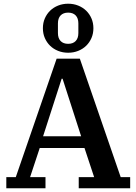

<svg xmlns="http://www.w3.org/2000/svg" viewBox="-20 -1014 735 1034"><path d="M14 -60H65L285 -698H410L630 -60H681V0H404V-60H487L435 -217H194L142 -60H225V0H14ZM212 -280H417L317 -590H312ZM347 -778Q373 -778 387.5 -793Q402 -808 402 -836V-888Q402 -916 387.5 -931Q373 -946 347 -946Q321 -946 306.5 -931Q292 -916 292 -888V-836Q292 -808 306.5 -793Q321 -778 347 -778ZM347 -730Q318 -730 293 -740Q268 -750 250 -767.5Q232 -785 221.5 -809Q211 -833 211 -862Q211 -891 221.5 -915Q232 -939 250 -956.5Q268 -974 293 -984Q318 -994 347 -994Q376 -994 401 -984Q426 -974 444 -956.5Q462 -939 472.5 -915Q483 -891 483 -862Q483 -833 472.5 -809Q462 -785 444 -767.5Q426 -750 401 -740Q376 -730 347 -730Z"/></svg>

Font: IBM Plex Serif SmBld
Style: Regular
Weight: 600
Designer: Mike Abbink, Paul van der Laan, Pieter van Rosmalen
Foundry: Bold Monday
Version: Version 3.001